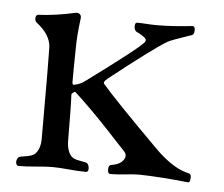

<svg xmlns="http://www.w3.org/2000/svg" viewBox="-39 -457 593 508"><g transform="rotate(5 257.5 -203.5)"><path d="M150 -231Q150 -222 156 -224Q171 -227 183 -236Q319 -336 332 -353Q333 -355 333.5 -357Q334 -359 332.5 -361Q331 -363 329.5 -364.5Q328 -366 325 -368Q322 -370 319.5 -371.5Q317 -373 313 -375Q309 -377 307 -378Q301 -382 301 -392Q301 -402 307 -402Q317 -402 331.5 -401Q346 -400 361 -400Q400 -400 454 -406Q458 -406 459.5 -401Q461 -396 459.5 -389.5Q458 -383 454 -382Q400 -364 390 -358Q352 -335 241 -247Q230 -238 234 -233Q268 -193 391 -70Q438 -25 477 -17Q486 -15 483 0Q482 8 477 7Q404 -1 346 -2Q332 -2 311.5 0.5Q291 3 271 3Q264 3 264 -8.5Q264 -20 271 -21Q293 -24 302.5 -36.5Q312 -49 302 -60L286 -77Q270 -94 251 -114.5Q232 -135 206 -161Q180 -187 160 -205Q159 -206 156.5 -204.5Q154 -203 152 -201L150 -199Q151 -180 151.5 -139Q152 -98 152 -77Q152 -48 165 -34Q170 -28 187 -25Q204 -22 206 -21Q212 -17 212.5 -7Q213 3 206 3Q186 3 160 0.5Q134 -2 117 -2Q100 -2 73.5 0.5Q47 3 27 3Q23 3 21 -2Q19 -7 21 -13Q23 -19 27 -21Q28 -22 45 -24.5Q62 -27 69 -34Q82 -48 82 -74Q82 -291 81 -316Q80 -350 42 -379Q37 -383 37.5 -391Q38 -399 44 -400Q90 -402 143 -414Q150 -415 154 -411Q158 -407 157 -400Q151 -354 151 -323Q150 -272 150 -231Z"/></g></svg>

Font: EB Garamond 12 All SC
Style: AllSC
Weight: 400
Version: Version 0.016 ; ttfautohint (v0.97) -l 8 -r 50 -G 200 -x 0 -